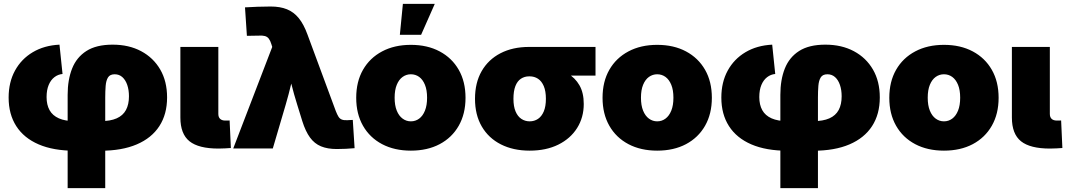

<svg xmlns="http://www.w3.org/2000/svg" viewBox="-20 -764 5499 988"><path d="M328.1 204.1V-275.9Q328.1 -353.5 351.1 -411.4Q374 -469.2 424.8 -501.7Q475.6 -534.2 559.6 -534.2Q643.6 -534.2 706.5 -500.5Q769.5 -466.8 804.7 -406Q839.8 -345.2 839.8 -262.7Q839.8 -176.3 800 -115Q760.3 -53.7 683.8 -21Q607.4 11.7 497.1 11.7H365.2Q254.9 11.7 179 -21Q103 -53.7 63.7 -115Q24.4 -176.3 24.4 -261.7Q24.4 -340.8 57.1 -400.6Q89.8 -460.4 148.7 -495.4Q207.5 -530.3 286.1 -534.2L301.8 -383.3Q278.8 -381.3 260 -366.9Q241.2 -352.5 230.5 -326.7Q219.7 -300.8 219.7 -264.6Q219.7 -224.6 235.1 -197Q250.5 -169.4 283 -155Q315.4 -140.6 365.2 -140.6H497.1Q547.9 -140.6 580.3 -155Q612.8 -169.4 628.2 -198Q643.6 -226.6 643.6 -268.6Q643.6 -301.3 634.8 -326.9Q626 -352.5 609.6 -367.2Q593.3 -381.8 570.3 -381.8Q545.9 -381.8 535.9 -365.7Q525.9 -349.6 523.7 -322.5Q521.5 -295.4 521.5 -262.7V204.1Z M1104.5 0.5Q1002 0.5 955.1 -37.1Q908.2 -74.7 908.2 -159.2V-522.5H1103.5V-177.7Q1103.5 -161.1 1112.8 -152.3Q1122.1 -143.6 1139.6 -143.6Q1146 -143.6 1151.6 -143.8Q1157.2 -144 1161.6 -144L1168 -2.4Q1154.3 -1.5 1138.4 -0.5Q1122.6 0.5 1104.5 0.5Z M1180.2 0 1380.9 -522.5 1376.5 -536.6Q1371.1 -554.7 1363.3 -564.9Q1355.5 -575.2 1342.8 -578.6Q1330.1 -582 1309.6 -580.6L1250.5 -579.6L1240.7 -726.1Q1271 -728 1305.4 -729.2Q1339.8 -730.5 1372.6 -730.5Q1421.4 -730.5 1456.5 -716.3Q1491.7 -702.1 1517.3 -670.7Q1543 -639.2 1562 -586.9L1708 -192.4Q1715.3 -173.8 1721.9 -163.3Q1728.5 -152.8 1739.3 -148.7Q1750 -144.5 1768.1 -145.5L1795.4 -147L1804.7 -1.5Q1783.7 0.5 1760 1.7Q1736.3 2.9 1712.9 2.9Q1665.5 2.9 1631.8 -11Q1598.1 -24.9 1575.2 -56.4Q1552.2 -87.9 1535.6 -140.6L1509.3 -225.6Q1492.7 -278.3 1479.2 -332.3Q1465.8 -386.2 1453.1 -442.4H1504.4Q1491.2 -386.2 1478.5 -332.5Q1465.8 -278.8 1450.2 -225.6L1383.8 0Z M2094.2 11.2Q2009.8 11.2 1946.3 -22.2Q1882.8 -55.7 1847.9 -116.9Q1813 -178.2 1813 -260.7Q1813 -343.8 1847.9 -404.8Q1882.8 -465.8 1946.3 -499.5Q2009.8 -533.2 2094.2 -533.2Q2179.2 -533.2 2242.4 -499.5Q2305.7 -465.8 2340.6 -404.8Q2375.5 -343.8 2375.5 -260.7Q2375.5 -178.2 2340.6 -116.9Q2305.7 -55.7 2242.4 -22.2Q2179.2 11.2 2094.2 11.2ZM2094.2 -139.6Q2118.2 -139.6 2137 -153.6Q2155.8 -167.5 2166.7 -194.6Q2177.7 -221.7 2177.7 -261.2Q2177.7 -300.8 2166.7 -327.6Q2155.8 -354.5 2137 -368.2Q2118.2 -381.8 2094.2 -381.8Q2070.8 -381.8 2051.8 -368.2Q2032.7 -354.5 2021.7 -327.6Q2010.7 -300.8 2010.7 -261.2Q2010.7 -221.7 2021.7 -194.6Q2032.7 -167.5 2051.8 -153.6Q2070.8 -139.6 2094.2 -139.6ZM2037.6 -585 2053.2 -744.1H2217.3L2147 -585Z M2705.6 11.2Q2621.1 11.2 2557.6 -21Q2494.1 -53.2 2459.2 -113Q2424.3 -172.9 2424.3 -255.4Q2424.3 -338.4 2458.5 -397.9Q2492.7 -457.5 2555.4 -490Q2618.2 -522.5 2702.6 -522.5H3044.4V-375H2804.7L2702.6 -371.1Q2679.2 -371.1 2660.6 -358.9Q2642.1 -346.7 2632.1 -321Q2622.1 -295.4 2622.1 -255.4Q2622.1 -216.3 2633.1 -190.4Q2644 -164.6 2663.1 -152.1Q2682.1 -139.6 2705.6 -139.6Q2729.5 -139.6 2748.3 -152.1Q2767.1 -164.6 2778.1 -190.4Q2789.1 -216.3 2789.1 -255.4Q2789.1 -295.4 2778.1 -321Q2767.1 -346.7 2748.3 -358.9Q2729.5 -371.1 2705.6 -371.1V-428.2Q2761.2 -428.2 2811.3 -418.7Q2861.3 -409.2 2900.4 -386.5Q2939.5 -363.8 2961.7 -325.2Q2983.9 -286.6 2983.9 -229Q2983.9 -159.7 2949.7 -105.2Q2915.5 -50.8 2853 -19.8Q2790.5 11.2 2705.6 11.2Z M3361.8 11.2Q3277.3 11.2 3213.9 -22.2Q3150.4 -55.7 3115.5 -116.9Q3080.6 -178.2 3080.6 -260.7Q3080.6 -343.8 3115.5 -404.8Q3150.4 -465.8 3213.9 -499.5Q3277.3 -533.2 3361.8 -533.2Q3446.8 -533.2 3510 -499.5Q3573.2 -465.8 3608.2 -404.8Q3643.1 -343.8 3643.1 -260.7Q3643.1 -178.2 3608.2 -116.9Q3573.2 -55.7 3510 -22.2Q3446.8 11.2 3361.8 11.2ZM3361.8 -139.6Q3385.7 -139.6 3404.5 -153.6Q3423.3 -167.5 3434.3 -194.6Q3445.3 -221.7 3445.3 -261.2Q3445.3 -300.8 3434.3 -327.6Q3423.3 -354.5 3404.5 -368.2Q3385.7 -381.8 3361.8 -381.8Q3338.4 -381.8 3319.3 -368.2Q3300.3 -354.5 3289.3 -327.6Q3278.3 -300.8 3278.3 -261.2Q3278.3 -221.7 3289.3 -194.6Q3300.3 -167.5 3319.3 -153.6Q3338.4 -139.6 3361.8 -139.6Z M3995.6 204.1V-275.9Q3995.6 -353.5 4018.6 -411.4Q4041.5 -469.2 4092.3 -501.7Q4143.1 -534.2 4227.1 -534.2Q4311 -534.2 4374 -500.5Q4437 -466.8 4472.2 -406Q4507.3 -345.2 4507.3 -262.7Q4507.3 -176.3 4467.5 -115Q4427.7 -53.7 4351.3 -21Q4274.9 11.7 4164.6 11.7H4032.7Q3922.4 11.7 3846.4 -21Q3770.5 -53.7 3731.2 -115Q3691.9 -176.3 3691.9 -261.7Q3691.9 -340.8 3724.6 -400.6Q3757.3 -460.4 3816.2 -495.4Q3875 -530.3 3953.6 -534.2L3969.2 -383.3Q3946.3 -381.3 3927.5 -366.9Q3908.7 -352.5 3897.9 -326.7Q3887.2 -300.8 3887.2 -264.6Q3887.2 -224.6 3902.6 -197Q3918 -169.4 3950.4 -155Q3982.9 -140.6 4032.7 -140.6H4164.6Q4215.3 -140.6 4247.8 -155Q4280.3 -169.4 4295.7 -198Q4311 -226.6 4311 -268.6Q4311 -301.3 4302.2 -326.9Q4293.5 -352.5 4277.1 -367.2Q4260.7 -381.8 4237.8 -381.8Q4213.4 -381.8 4203.4 -365.7Q4193.4 -349.6 4191.2 -322.5Q4189 -295.4 4189 -262.7V204.1Z M4837.4 11.2Q4752.9 11.2 4689.5 -22.2Q4626 -55.7 4591.1 -116.9Q4556.2 -178.2 4556.2 -260.7Q4556.2 -343.8 4591.1 -404.8Q4626 -465.8 4689.5 -499.5Q4752.9 -533.2 4837.4 -533.2Q4922.4 -533.2 4985.6 -499.5Q5048.8 -465.8 5083.7 -404.8Q5118.7 -343.8 5118.7 -260.7Q5118.7 -178.2 5083.7 -116.9Q5048.8 -55.7 4985.6 -22.2Q4922.4 11.2 4837.4 11.2ZM4837.4 -139.6Q4861.3 -139.6 4880.1 -153.6Q4898.9 -167.5 4909.9 -194.6Q4920.9 -221.7 4920.9 -261.2Q4920.9 -300.8 4909.9 -327.6Q4898.9 -354.5 4880.1 -368.2Q4861.3 -381.8 4837.4 -381.8Q4814 -381.8 4794.9 -368.2Q4775.9 -354.5 4764.9 -327.6Q4753.9 -300.8 4753.9 -261.2Q4753.9 -221.7 4764.9 -194.6Q4775.9 -167.5 4794.9 -153.6Q4814 -139.6 4837.4 -139.6Z M5383.3 0.5Q5280.8 0.5 5233.9 -37.1Q5187 -74.7 5187 -159.2V-522.5H5382.3V-177.7Q5382.3 -161.1 5391.6 -152.3Q5400.9 -143.6 5418.5 -143.6Q5424.8 -143.6 5430.4 -143.8Q5436 -144 5440.4 -144L5446.8 -2.4Q5433.1 -1.5 5417.2 -0.5Q5401.4 0.5 5383.3 0.5Z"/></svg>

Font: Inter 28pt Black
Style: Regular
Weight: 900
Designer: Rasmus Andersson
Foundry: rsms
Version: Version 4.001;git-66647c0bb